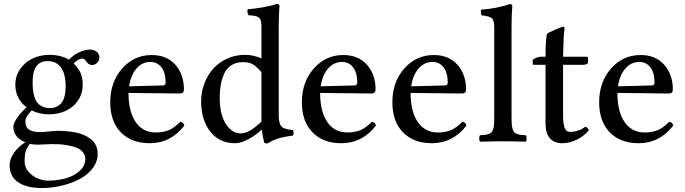

<svg xmlns="http://www.w3.org/2000/svg" viewBox="-20 -719 3485 977"><path d="M146 -301.8Q146 -280.8 147.5 -264.4Q148.9 -248 154.3 -229Q159.7 -210 168.9 -197.8Q178.2 -185.5 195.1 -177.2Q211.9 -168.9 234.9 -168.9Q249.5 -168.9 262.2 -173.6Q274.9 -178.2 287.4 -189.5Q299.8 -200.7 306.9 -223.6Q314 -246.6 314 -279.8Q314 -342.3 290.5 -375.2Q267.1 -408.2 222.2 -408.2Q146 -408.2 146 -301.8ZM131.8 13.2Q114.7 35.6 109.9 54.4Q105 73.2 105 103Q105 133.3 126.5 156.5Q147.9 179.7 174.3 189.9Q200.7 200.2 223.1 200.2Q270 200.2 311.8 189.2Q353.5 178.2 383.8 152.1Q414.1 126 414.1 88.9Q414.1 69.3 401.1 54.7Q388.2 40 370.1 32.7Q352.1 25.4 326.7 20.8Q301.3 16.1 282.7 15.1Q264.2 14.2 243.2 14.2Q236.8 14.2 211.7 15.6Q186.5 17.1 169.9 17.1Q149.4 17.1 131.8 13.2ZM28.8 121.1Q28.8 91.8 50.5 59.6Q72.3 27.3 108.9 4.9Q81.5 -5.9 64.7 -25.6Q47.9 -45.4 47.9 -73.2Q47.9 -91.3 67.4 -119.6Q86.9 -147.9 115.2 -172.9Q58.1 -216.3 58.1 -288.1Q58.1 -333.5 83.3 -368.9Q108.4 -404.3 147.5 -422.1Q186.5 -439.9 231 -439.9Q290 -439.9 332 -415Q350.1 -438 381.8 -452.4Q413.6 -466.8 437 -466.8Q458 -466.8 471.9 -455.6Q485.8 -444.3 485.8 -428.2Q485.8 -411.1 474.6 -399.7Q463.4 -388.2 448.2 -388.2Q438.5 -388.2 429.4 -395Q420.4 -401.9 417 -409.2Q409.2 -420.9 397 -420.9Q387.7 -420.9 374 -412.4Q360.4 -403.8 355 -396Q378.9 -372.1 389.9 -348.1Q400.9 -324.2 400.9 -289.1Q400.9 -241.7 376.2 -206.5Q351.6 -171.4 313.2 -154.3Q274.9 -137.2 230 -137.2Q180.2 -137.2 141.1 -157.2Q108.9 -123.5 108.9 -101.1Q108.9 -71.8 127.9 -59.3Q147 -46.9 184.1 -46.9Q197.3 -46.9 228 -50Q258.8 -53.2 274.9 -53.2Q296.4 -53.2 316.7 -51.5Q336.9 -49.8 361.1 -45.7Q385.3 -41.5 404.8 -33Q424.3 -24.4 441.2 -12Q458 0.5 467.5 20Q477.1 39.6 477.1 64Q477.1 103 451.9 136.5Q426.8 169.9 386 191.7Q345.2 213.4 294.9 225.6Q244.6 237.8 192.9 237.8Q167.5 237.8 145 234.6Q122.6 231.4 100.8 223.1Q79.1 214.8 63.5 201.9Q47.9 189 38.3 168.2Q28.8 147.5 28.8 121.1Z M636.7 -279.8 808.1 -284.2Q822.8 -284.2 822.8 -298.8Q822.8 -349.1 801.5 -376.5Q780.3 -403.8 745.1 -403.8Q704.1 -403.8 675 -371.1Q646 -338.4 636.7 -279.8ZM897 -99.1Q913.6 -97.7 918 -80.1Q849.1 9.8 741.7 9.8Q648.9 9.8 595 -45.7Q541 -101.1 541 -198.2Q541 -302.2 601.8 -370.6Q662.6 -439 752 -439Q828.1 -439 872.1 -389.6Q916 -340.3 916 -263.2Q916 -243.2 895 -243.2L633.8 -246.1Q633.8 -151.4 670.4 -98.1Q707 -44.9 772 -44.9Q811 -44.9 839.4 -56.9Q867.7 -68.8 897 -99.1Z M1310.5 -100.1V-109.9V-352.1Q1283.7 -382.8 1264.9 -392.8Q1246.1 -402.8 1216.3 -402.8Q1180.7 -402.8 1156 -386.2Q1131.3 -369.6 1119.4 -341.1Q1107.4 -312.5 1102.8 -284.2Q1098.1 -255.9 1098.1 -222.2Q1098.1 -135.3 1129.6 -87.6Q1161.1 -40 1204.6 -40Q1248 -40 1310.5 -100.1ZM1310.5 -421.9V-589.8Q1310.5 -619.6 1297.1 -629.9Q1283.7 -640.1 1245.1 -641.1Q1236.3 -653.8 1240.2 -671.9Q1275.4 -674.3 1322 -682.6Q1368.7 -690.9 1388.2 -699.2Q1402.3 -699.2 1402.3 -688Q1402.3 -687 1401.9 -682.1Q1401.4 -677.2 1400.9 -668.2Q1400.4 -659.2 1399.9 -647.5Q1399.4 -635.7 1398.9 -618.7Q1398.4 -601.6 1398.4 -583V-130.9Q1398.4 -91.3 1411.9 -75.9Q1425.3 -60.5 1470.2 -57.1Q1474.1 -52.7 1474.1 -43Q1474.1 -33.2 1470.2 -28.8Q1385.3 -19.5 1344.2 9.8Q1332.5 12.7 1324.2 6.8Q1314.9 -31.7 1312.5 -60.1Q1284.7 -33.2 1245.6 -11.7Q1206.5 9.8 1176.3 9.8Q1095.7 9.8 1049.6 -49.8Q1003.4 -109.4 1003.4 -203.1Q1003.4 -251 1020 -294.4Q1036.6 -337.9 1065.4 -369.9Q1094.2 -401.9 1136.2 -420.9Q1178.2 -439.9 1226.6 -439.9Q1269.5 -439.9 1310.5 -421.9Z M1611.8 -279.8 1783.2 -284.2Q1797.9 -284.2 1797.9 -298.8Q1797.9 -349.1 1776.6 -376.5Q1755.4 -403.8 1720.2 -403.8Q1679.2 -403.8 1650.1 -371.1Q1621.1 -338.4 1611.8 -279.8ZM1872.1 -99.1Q1888.7 -97.7 1893.1 -80.1Q1824.2 9.8 1716.8 9.8Q1624 9.8 1570.1 -45.7Q1516.1 -101.1 1516.1 -198.2Q1516.1 -302.2 1576.9 -370.6Q1637.7 -439 1727.1 -439Q1803.2 -439 1847.2 -389.6Q1891.1 -340.3 1891.1 -263.2Q1891.1 -243.2 1870.1 -243.2L1608.9 -246.1Q1608.9 -151.4 1645.5 -98.1Q1682.1 -44.9 1747.1 -44.9Q1786.1 -44.9 1814.5 -56.9Q1842.8 -68.8 1872.1 -99.1Z M2072.3 -279.8 2243.7 -284.2Q2258.3 -284.2 2258.3 -298.8Q2258.3 -349.1 2237.1 -376.5Q2215.8 -403.8 2180.7 -403.8Q2139.6 -403.8 2110.6 -371.1Q2081.5 -338.4 2072.3 -279.8ZM2332.5 -99.1Q2349.1 -97.7 2353.5 -80.1Q2284.7 9.8 2177.2 9.8Q2084.5 9.8 2030.5 -45.7Q1976.6 -101.1 1976.6 -198.2Q1976.6 -302.2 2037.4 -370.6Q2098.1 -439 2187.5 -439Q2263.7 -439 2307.6 -389.6Q2351.6 -340.3 2351.6 -263.2Q2351.6 -243.2 2330.6 -243.2L2069.3 -246.1Q2069.3 -151.4 2106 -98.1Q2142.6 -44.9 2207.5 -44.9Q2246.6 -44.9 2274.9 -56.9Q2303.2 -68.8 2332.5 -99.1Z M2583 -576.2V-122.1Q2583 -100.6 2584 -86.9Q2585 -73.2 2588.4 -62.7Q2591.8 -52.2 2595.9 -46.9Q2600.1 -41.5 2609.6 -37.8Q2619.1 -34.2 2628.7 -33Q2638.2 -31.7 2655.3 -30.8Q2659.7 -26.4 2659.7 -14.4Q2659.7 -2.4 2655.3 2Q2585 0 2539.1 0Q2493.2 0 2422.9 2Q2418.5 -2.4 2418.5 -14.4Q2418.5 -26.4 2422.9 -30.8Q2439.9 -31.7 2449.5 -33Q2459 -34.2 2468.5 -37.8Q2478 -41.5 2482.2 -46.9Q2486.3 -52.2 2489.7 -62.7Q2493.2 -73.2 2494.1 -86.9Q2495.1 -100.6 2495.1 -122.1V-576.2ZM2583 -576.2H2495.1Q2495.1 -614.3 2483.6 -625.5Q2472.2 -636.7 2430.2 -641.1Q2424.8 -657.7 2428.2 -669.9Q2465.8 -671.9 2507.8 -680.4Q2549.8 -689 2573.2 -698.2Q2586.9 -698.2 2586.9 -689.9Q2583 -645.5 2583 -576.2Z M2731.9 -430.2H2755.9Q2755.9 -512.7 2763.2 -545.9Q2765.1 -550.8 2802.5 -566.9Q2839.8 -583 2845.2 -583Q2853 -583 2853 -574.2Q2847.2 -539.6 2846.2 -467.8L2845.2 -430.2H2963.9Q2972.2 -430.2 2972.2 -423.8V-401.9Q2972.2 -396 2964.4 -392.6Q2956.5 -389.2 2947.8 -389.2H2845.2V-136.2Q2845.2 -89.8 2853 -68.8Q2860.8 -47.9 2879.9 -47.9Q2924.8 -47.9 2958 -74.2Q2973.1 -69.8 2976.1 -55.2Q2949.7 -24.4 2912.8 -7.3Q2876 9.8 2839.8 9.8Q2800.3 9.8 2778.1 -15.4Q2755.9 -40.5 2755.9 -91.8V-389.2H2695.8Q2690.9 -389.2 2690.9 -395V-415Q2712.9 -430.2 2731.9 -430.2Z M3124.5 -279.8 3295.9 -284.2Q3310.5 -284.2 3310.5 -298.8Q3310.5 -349.1 3289.3 -376.5Q3268.1 -403.8 3232.9 -403.8Q3191.9 -403.8 3162.8 -371.1Q3133.8 -338.4 3124.5 -279.8ZM3384.8 -99.1Q3401.4 -97.7 3405.8 -80.1Q3336.9 9.8 3229.5 9.8Q3136.7 9.8 3082.8 -45.7Q3028.8 -101.1 3028.8 -198.2Q3028.8 -302.2 3089.6 -370.6Q3150.4 -439 3239.7 -439Q3315.9 -439 3359.9 -389.6Q3403.8 -340.3 3403.8 -263.2Q3403.8 -243.2 3382.8 -243.2L3121.6 -246.1Q3121.6 -151.4 3158.2 -98.1Q3194.8 -44.9 3259.8 -44.9Q3298.8 -44.9 3327.1 -56.9Q3355.5 -68.8 3384.8 -99.1Z"/></svg>

Font: Common Serif News
Style: Regular
Weight: 450
Designer: Philipp H. Poll, Khaled Hosny
Foundry: Stefan Peev, Context Ltd.
Version: Version 1.026